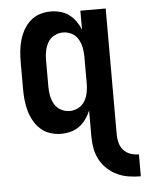

<svg xmlns="http://www.w3.org/2000/svg" viewBox="-53 -571 637 838"><g transform="rotate(-5 265.0 -152.5)"><path d="M530 223Q504 223 478 219Q452 215 428 204Q404 193 384.5 175Q365 157 352.5 134Q340 111 335 85Q330 59 330 33V-83Q322 -63 309.5 -45.5Q297 -28 280 -15.5Q263 -3 242 2.5Q221 8 200 8Q176 8 152.5 0.5Q129 -7 111 -23Q93 -39 81 -60.5Q69 -82 62.5 -105Q56 -128 53.5 -152Q51 -176 51 -200V-320Q51 -344 53.5 -368Q56 -392 62.5 -415Q69 -438 81 -459.5Q93 -481 111 -497Q129 -513 152.5 -520.5Q176 -528 200 -528Q221 -528 242 -522.5Q263 -517 280 -504.5Q297 -492 309.5 -474.5Q322 -457 330 -437V-520H441V33Q441 51 446 69.5Q451 88 463.5 101.5Q476 115 494 121Q512 127 530 127ZM246 -88Q266 -88 284 -97.5Q302 -107 312 -124Q322 -141 326 -160.5Q330 -180 330 -200V-320Q330 -340 326 -359.5Q322 -379 312 -396Q302 -413 284 -422.5Q266 -432 246 -432Q226 -432 208 -422.5Q190 -413 180 -396Q170 -379 166 -359.5Q162 -340 162 -320V-200Q162 -180 166 -160.5Q170 -141 180 -124Q190 -107 208 -97.5Q226 -88 246 -88Z"/></g></svg>

Font: Iosevka Custom
Style: Bold
Weight: 700
Monospace: yes
Designer: Belleve Invis
Foundry: Belleve Invis
Version: Version 30.3.3; ttfautohint (v1.8.3)